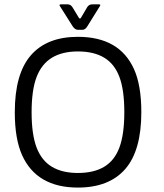

<svg xmlns="http://www.w3.org/2000/svg" viewBox="-20 -845 746 876"><path d="M335.3 10.8Q241.8 10.8 177.9 -26.2Q114 -63.2 80.8 -137.2Q47.5 -211.3 47.5 -333Q47.5 -508.3 120.8 -592.7Q194 -677 335.3 -677Q430.5 -677 494.5 -640Q558.5 -603 591.7 -529Q624.8 -455 624.8 -333.2Q624.8 -157.8 551.2 -73.5Q477.5 10.8 335.3 10.8ZM335.3 -55.8Q408.3 -55.8 455.5 -84.2Q502.7 -112.5 524.9 -172.3Q547.2 -232.2 547.2 -333.3Q547.2 -434.5 524.9 -493.8Q502.7 -553.2 455.5 -581.8Q408.3 -610.3 335.3 -610.3Q264 -610.3 216.8 -581.6Q169.7 -552.8 146.9 -493.5Q124.2 -434.2 124.2 -332.8Q124.2 -231.7 146.9 -172Q169.7 -112.3 216.8 -84.1Q264 -55.8 335.3 -55.8ZM312.2 -724 253.2 -817.3Q248 -825.2 258.8 -825.2H287.8Q301.8 -825.2 309.8 -813.3L340 -763.7Q344.5 -757 349.3 -763.7L378.5 -813.3Q386.5 -825.2 401.5 -825.2H430.8Q440.3 -825.2 436.5 -818.3L378.5 -725Q369 -709 356.3 -709H335.5Q322.7 -709 312.2 -724Z"/></svg>

Font: Vivano Light
Style: Regular
Weight: 300
Designer: Joe Prince, Josias Burgherr
Version: Version 2.064;September 19, 2022;FontCreator 14.0.0.2877 64-